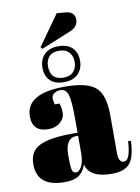

<svg xmlns="http://www.w3.org/2000/svg" viewBox="-96 -939 741 1013"><g transform="rotate(-10 274.5 -432.5)"><path d="M250 -235H279V-312Q279 -407 268.5 -439.5Q258 -472 228 -472Q210 -472 195.5 -462.5Q181 -453 181 -436.5Q181 -420 187 -403H212Q220 -382 220 -352.5Q220 -323 195 -301.5Q170 -280 132 -280Q46 -280 46 -363Q46 -486 255 -486Q374 -486 419.5 -445.5Q465 -405 465 -297V-94Q465 -42 494 -42Q528 -42 534 -145L549 -144Q545 -56 516 -23Q487 10 421 10Q301 10 283 -64Q270 -26 244 -8Q218 10 168 10Q20 10 20 -111Q20 -182 76.5 -208.5Q133 -235 250 -235ZM279 -126V-219H272Q210 -219 210 -128V-112Q210 -60 215.5 -45Q221 -30 236.5 -30Q252 -30 265.5 -55.5Q279 -81 279 -126ZM186 -607Q186 -534 258 -534Q293 -534 311 -554.5Q329 -575 329 -606Q329 -637 311 -657.5Q293 -678 256.5 -678Q220 -678 203 -657.5Q186 -637 186 -607ZM255.5 -510Q206 -510 181 -536Q156 -562 156 -605Q156 -648 182.5 -675Q209 -702 258 -702Q307 -702 332.5 -676.5Q358 -651 358 -607.5Q358 -564 331.5 -537Q305 -510 255.5 -510ZM165 -713 280 -875 328 -871Q353 -869 364.5 -856Q376 -843 376 -826Q376 -786 332 -768L173 -703Z"/></g></svg>

Font: Abril Fatface
Style: Regular
Weight: 400
Designer: Veronika Burian, Jos Scaglione
Foundry: TypeTogether
Version: Version 1.001